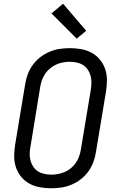

<svg xmlns="http://www.w3.org/2000/svg" viewBox="-20 -1001 640 1029"><path d="M254 8Q223 8 193 2.5Q163 -3 137.5 -17Q112 -31 93.5 -53.5Q75 -76 65.5 -104Q56 -132 56 -162.5Q56 -193 61 -225L115 -550Q119 -577 129 -603.5Q139 -630 156 -653.5Q173 -677 196.5 -695Q220 -713 246.5 -724Q273 -735 300.5 -739Q328 -743 355 -743Q355 -743 355 -743Q355 -743 355 -743Q386 -743 416 -737.5Q446 -732 471.5 -718Q497 -704 515.5 -681.5Q534 -659 543.5 -631Q553 -603 553 -572.5Q553 -542 548 -510L494 -185Q490 -158 480 -131.5Q470 -105 453 -81.5Q436 -58 412.5 -40Q389 -22 362.5 -11Q336 0 308.5 4Q281 8 254 8Q254 8 254 8Q254 8 254 8ZM255 -65Q273 -65 291.5 -68.5Q310 -72 327.5 -79.5Q345 -87 360 -99.5Q375 -112 386 -128Q397 -144 403.5 -161.5Q410 -179 413 -197L467 -522Q470 -542 470 -560.5Q470 -579 465 -596.5Q460 -614 450 -628.5Q440 -643 425 -652.5Q410 -662 391.5 -666Q373 -670 354 -670Q336 -670 317.5 -666.5Q299 -663 282 -655.5Q265 -648 249.5 -635.5Q234 -623 223 -607Q212 -591 205.5 -573.5Q199 -556 196 -538L143 -213Q139 -193 139 -174.5Q139 -156 144 -138.5Q149 -121 159 -106.5Q169 -92 184 -82.5Q199 -73 217.5 -69Q236 -65 255 -65ZM391 -794 256 -929 318 -981 442 -836Z"/></svg>

Font: Iosevka SS04 Extended Oblique
Style: Regular
Weight: 400
Width: 7
Italic angle: -9°
Monospace: yes
Designer: Belleve Invis
Foundry: Belleve Invis
Version: Version 19.0.0; ttfautohint (v1.8.4)